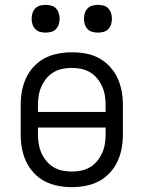

<svg xmlns="http://www.w3.org/2000/svg" viewBox="-20 -757 590 789"><path d="M275 12Q246 12 217.5 6.5Q189 1 164 -12Q139 -25 119 -46.5Q99 -68 87 -94Q75 -120 70 -148Q65 -176 65 -205V-325Q65 -354 70 -382Q75 -410 87 -436Q99 -462 119 -483.5Q139 -505 164 -518Q189 -531 217.5 -536.5Q246 -542 275 -542Q304 -542 332.5 -537Q361 -532 386 -518.5Q411 -505 431 -483.5Q451 -462 463 -436Q475 -410 480 -382Q485 -354 485 -325V-205Q485 -176 480 -148Q475 -120 463 -94Q451 -68 431 -46.5Q411 -25 386 -12Q361 1 332.5 6.5Q304 12 275 12ZM136 -297H414V-325Q414 -345 411 -364Q408 -383 400 -401Q392 -419 379.5 -434.5Q367 -450 350 -460Q333 -470 314 -474Q295 -478 275 -478Q255 -478 236 -474Q217 -470 200 -460Q183 -450 170.5 -434.5Q158 -419 150 -401Q142 -383 139 -364Q136 -345 136 -325ZM275 -52Q295 -52 314 -56Q333 -60 350 -70Q367 -80 379.5 -95.5Q392 -111 400 -129Q408 -147 411 -166Q414 -185 414 -205V-233H136V-205Q136 -185 139 -166Q142 -147 150 -129Q158 -111 170.5 -95.5Q183 -80 200 -70Q217 -60 236 -56Q255 -52 275 -52ZM383 -623Q371 -623 359.5 -626Q348 -629 340 -637.5Q332 -646 328.5 -657Q325 -668 325 -680Q325 -692 328.5 -703Q332 -714 340 -722.5Q348 -731 359.5 -734Q371 -737 383 -737Q394 -737 405.5 -734Q417 -731 425 -722.5Q433 -714 436.5 -703Q440 -692 440 -680Q440 -668 436.5 -657Q433 -646 425 -637.5Q417 -629 405.5 -626Q394 -623 383 -623ZM167 -623Q156 -623 144.5 -626Q133 -629 125 -637.5Q117 -646 113.5 -657Q110 -668 110 -680Q110 -692 113.5 -703Q117 -714 125 -722.5Q133 -731 144.5 -734Q156 -737 167 -737Q179 -737 190.5 -734Q202 -731 210 -722.5Q218 -714 221.5 -703Q225 -692 225 -680Q225 -668 221.5 -657Q218 -646 210 -637.5Q202 -629 190.5 -626Q179 -623 167 -623Z"/></svg>

Font: Lode
Style: Regular
Weight: 400
Monospace: yes
Designer: Belleve Invis
Foundry: Belleve Invis
Version: Version 29.2.0; ttfautohint (v1.8.3)